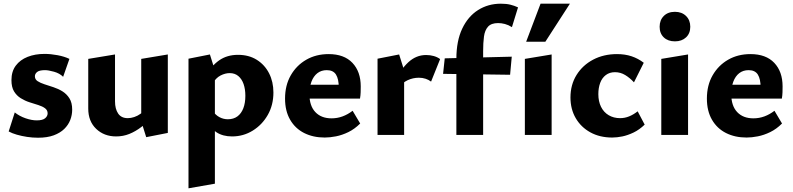

<svg xmlns="http://www.w3.org/2000/svg" viewBox="-20 -731 4294 1040"><path d="M186 15Q156 15 126.5 10.5Q97 6 71 -1.5Q45 -9 27 -19L60 -122Q85 -102 118 -90.5Q151 -79 179 -79Q211 -79 224.5 -90.5Q238 -102 238 -117Q238 -134 224 -144.5Q210 -155 187.5 -162Q165 -169 140 -177Q115 -185 92.5 -199Q70 -213 56 -236Q42 -259 42 -297Q42 -344 65.5 -375.5Q89 -407 129.5 -423Q170 -439 221 -439Q255 -439 292 -432Q329 -425 356 -412L322 -315Q303 -334 272.5 -342.5Q242 -351 224 -351Q193 -351 181 -341Q169 -331 169 -318Q169 -301 183.5 -291.5Q198 -282 221 -274.5Q244 -267 270 -258.5Q296 -250 318.5 -236Q341 -222 356 -198.5Q371 -175 371 -137Q371 -108 360.5 -81Q350 -54 328 -32.5Q306 -11 271 2Q236 15 186 15Z M609 8Q544 8 501 -33Q458 -74 458 -143V-412L603 -436V-182Q603 -141 620 -116Q637 -91 672 -91Q689 -91 707 -97Q725 -103 741 -114.5Q757 -126 768 -142L805 -101Q777 -67 745.5 -43Q714 -19 680.5 -5.5Q647 8 609 8ZM772 12 745 -74V-412L889 -436V-11Z M1237 8Q1187 8 1152.5 -14.5Q1118 -37 1101 -77L1132 -131Q1147 -108 1168.5 -96.5Q1190 -85 1214 -85Q1245 -85 1266 -100.5Q1287 -116 1298 -144.5Q1309 -173 1309 -212Q1309 -248 1299.5 -275.5Q1290 -303 1271 -319Q1252 -335 1224 -335Q1200 -335 1174.5 -322Q1149 -309 1130 -276L1087 -311Q1124 -374 1167 -404Q1210 -434 1269 -434Q1328 -434 1371 -407Q1414 -380 1437.5 -334Q1461 -288 1461 -230Q1461 -162 1430.5 -108.5Q1400 -55 1349 -23.5Q1298 8 1237 8ZM1001 289V-413L1117 -436L1144 -350V264Z M1739 14Q1676 14 1627.5 -10.5Q1579 -35 1551.5 -82.5Q1524 -130 1524 -197Q1524 -269 1555 -323Q1586 -377 1639 -407.5Q1692 -438 1760 -438Q1844 -438 1889 -390.5Q1934 -343 1934 -263Q1934 -248 1933.5 -231Q1933 -214 1930 -197H1815V-257Q1815 -303 1800 -327Q1785 -351 1750 -351Q1720 -351 1699 -334.5Q1678 -318 1667 -288.5Q1656 -259 1656 -221Q1656 -158 1688 -124Q1720 -90 1776 -90Q1807 -90 1835.5 -100.5Q1864 -111 1890 -131L1931 -62Q1901 -32 1867 -15.5Q1833 1 1800 7.5Q1767 14 1739 14ZM1591 -197 1607 -272H1921V-197Z M2025 0V-413L2142 -436L2169 -350V0ZM2140 -255 2116 -286Q2149 -354 2191.5 -393.5Q2234 -433 2288 -433Q2310 -433 2329.5 -427.5Q2349 -422 2364 -411L2315 -289Q2302 -299 2285 -304.5Q2268 -310 2249 -310Q2217 -310 2188 -296.5Q2159 -283 2140 -255Z M2452 0V-412Q2452 -509 2483.5 -575.5Q2515 -642 2569.5 -676.5Q2624 -711 2693 -711Q2723 -711 2745 -705.5Q2767 -700 2786 -691L2753 -584Q2734 -596 2715 -601Q2696 -606 2678 -606Q2641 -606 2623.5 -586.5Q2606 -567 2601.5 -533Q2597 -499 2597 -454V0ZM2743 -326 2380 -331 2389 -415 2752 -424Z M2823 0V-412L2968 -436V0ZM2830 -505 2908 -711H3067L2934 -505Z M3296 14Q3229 14 3178 -14Q3127 -42 3098.5 -91Q3070 -140 3070 -203Q3070 -272 3103 -325Q3136 -378 3193 -408Q3250 -438 3322 -438Q3366 -438 3401.5 -426Q3437 -414 3467 -391L3414 -285Q3392 -309 3366.5 -324.5Q3341 -340 3311 -340Q3282 -340 3261.5 -324.5Q3241 -309 3231 -282Q3221 -255 3221 -221Q3221 -182 3235.5 -152.5Q3250 -123 3277 -107Q3304 -91 3339 -91Q3364 -91 3387.5 -100.5Q3411 -110 3434 -128L3472 -56Q3443 -28 3411.5 -13Q3380 2 3351 8Q3322 14 3296 14Z M3562 0V-412L3707 -436V0ZM3636 -507Q3598 -507 3575.5 -528.5Q3553 -550 3553 -586Q3553 -622 3575.5 -644.5Q3598 -667 3636 -667Q3673 -667 3696 -644.5Q3719 -622 3719 -586Q3719 -550 3696 -528.5Q3673 -507 3636 -507Z M4024 14Q3961 14 3912.5 -10.5Q3864 -35 3836.5 -82.5Q3809 -130 3809 -197Q3809 -269 3840 -323Q3871 -377 3924 -407.5Q3977 -438 4045 -438Q4129 -438 4174 -390.5Q4219 -343 4219 -263Q4219 -248 4218.5 -231Q4218 -214 4215 -197H4100V-257Q4100 -303 4085 -327Q4070 -351 4035 -351Q4005 -351 3984 -334.5Q3963 -318 3952 -288.5Q3941 -259 3941 -221Q3941 -158 3973 -124Q4005 -90 4061 -90Q4092 -90 4120.5 -100.5Q4149 -111 4175 -131L4216 -62Q4186 -32 4152 -15.5Q4118 1 4085 7.5Q4052 14 4024 14ZM3876 -197 3892 -272H4206V-197Z"/></svg>

Font: Ysabeau Infant ExtraBold
Style: Regular
Weight: 800
Designer: Christian Thalmann (Catharsis Fonts)
Version: Version 2.001;gftools[0.9.30]; featfreeze: ss01,ss02,lnum